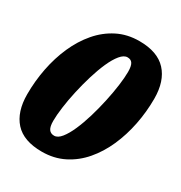

<svg xmlns="http://www.w3.org/2000/svg" viewBox="-182 -897 981 1042"><g transform="rotate(30 308.0 -375.5)"><path d="M201 -158.5Q201 -122.5 212 -106.8Q223 -91 245 -91Q267.5 -91 289 -117.8Q310.5 -144.5 330 -189Q349.5 -233.5 365.8 -288Q382 -342.5 394.2 -399Q406.5 -455.5 413.2 -505.8Q420 -556 420 -591.5Q420 -627.5 410.2 -643.2Q400.5 -659 378.5 -659Q356 -659 334 -632.2Q312 -605.5 292.2 -561Q272.5 -516.5 256 -462Q239.5 -407.5 227 -351Q214.5 -294.5 207.8 -244.2Q201 -194 201 -158.5ZM230.5 17.5Q116 17.5 61.2 -43Q6.5 -103.5 6.5 -213.5Q6.5 -296 22.2 -376.2Q38 -456.5 69.2 -527Q100.5 -597.5 146.8 -651.5Q193 -705.5 254 -736.5Q315 -767.5 390.5 -767.5Q504.5 -767.5 560.2 -707Q616 -646.5 616 -536.5Q616 -454 600 -373.8Q584 -293.5 552.8 -223Q521.5 -152.5 475.2 -98.5Q429 -44.5 367.5 -13.5Q306 17.5 230.5 17.5Z"/></g></svg>

Font: Besley* Condensed Heavy
Style: Italic
Weight: 800
Width: 3
Italic angle: -13°
Designer: Owen Earl
Foundry: indestructible type*
Version: Version 3.000; ttfautohint (v1.8.3)